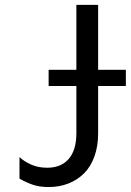

<svg xmlns="http://www.w3.org/2000/svg" viewBox="-20 -747 529 777"><path d="M489.3 -464.5V-399.1H377.1V-207.4Q377.1 -155.2 362 -113.6Q346.9 -72.1 320 -45.3Q293 -18.5 256.6 -4.3Q220.2 9.9 176.8 9.9Q141.3 9.9 114.3 1.1Q87.4 -7.8 58.9 -24.1V-111.5Q76.7 -94.1 105.6 -81.1Q134.6 -68.2 170.5 -68.2Q227.3 -68.2 258.2 -104Q289.1 -139.9 289.1 -207.4V-399.1H176.8V-464.5H289.1V-727.3H377.1V-464.5Z"/></svg>

Font: TID UI
Style: Regular
Weight: 400
Designer: The TID Project Authors
Foundry: Bakken & Bæck
Version: Version 1.001;hotconv 1.0.109;makeotfexe 2.5.65596